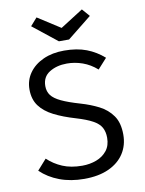

<svg xmlns="http://www.w3.org/2000/svg" viewBox="-100 -997 815 1078"><g transform="rotate(-10 307.5 -458.5)"><path d="M550.3 -195.4Q550.3 -134.4 520 -87.7Q489.7 -41 432.1 -14.6Q374.4 11.8 292.3 11.8Q214.9 11.8 152.1 -11.8Q89.2 -35.4 44.6 -78.5L97.4 -137.9Q133.8 -103.6 181.5 -83.3Q229.2 -63.1 293.8 -63.1Q336.9 -63.1 374.4 -77.2Q411.8 -91.3 434.9 -120.3Q457.9 -149.2 457.9 -193.8Q457.9 -227.7 444.6 -252.1Q431.3 -276.4 397.4 -295.1Q363.6 -313.8 303.1 -331.8Q233.3 -352.3 182.3 -378.2Q131.3 -404.1 103.3 -441.8Q75.4 -479.5 75.4 -535.9Q75.4 -588.7 104.6 -629.7Q133.8 -670.8 185.4 -694.1Q236.9 -717.4 304.1 -717.4Q377.4 -717.4 431.5 -696.7Q485.6 -675.9 529.7 -636.9L477.4 -579Q439.5 -612.3 395.9 -627.7Q352.3 -643.1 307.2 -643.1Q249.2 -643.1 207.7 -617.4Q166.2 -591.8 166.2 -539Q166.2 -508.2 182.6 -486.4Q199 -464.6 237.9 -446.2Q276.9 -427.7 344.1 -408.2Q399 -392.3 445.9 -368.5Q492.8 -344.6 521.5 -303.8Q550.3 -263.1 550.3 -195.4ZM443.1 -927.7 481 -884.1 343.1 -773.8H285.1L146.2 -884.1L184.6 -927.7L313.3 -845.1Z"/></g></svg>

Font: FiraCode Nerd Font
Style: Regular
Weight: 400
Designer: Carrois Corporate, Edenspiekermann AG, Nikita Prokopov
Foundry: Carrois Corporate, Edenspiekermann AG, Nikita Prokopov
Version: Version 6.002;Nerd Fonts 3.4.0